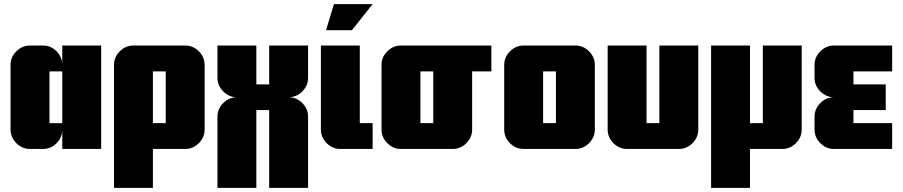

<svg xmlns="http://www.w3.org/2000/svg" viewBox="-20 -720 4363 928"><path d="M469 0H281V-94Q281 -56 253.5 -28Q226 0 188 0H125Q87 0 59 -28Q31 -56 31 -94V-406Q31 -444 59 -472Q87 -500 125 -500H188Q226 -500 253.5 -472Q281 -444 281 -406V-500H469ZM281 -375H219V-125H281Z M969 -406V-94Q969 -56 941 -28Q913 0 875 0H719V188H531V-406Q531 -444 559 -472Q587 -500 625 -500H875Q913 -500 941 -472Q969 -444 969 -406ZM781 -125V-375H719V-125Z M1469 188H1281V-188H1219V188H1031V-156Q1031 -194 1059 -222Q1087 -250 1125 -250Q1087 -250 1059 -278Q1031 -306 1031 -344V-500H1219V-312H1281V-500H1469V-344Q1469 -306 1441 -278Q1413 -250 1375 -250Q1413 -250 1441 -222Q1469 -194 1469 -156Z M1781 -700 1681 -574H1556L1594 -700ZM1781 -125V0H1625Q1587 0 1559 -28Q1531 -56 1531 -94V-500H1719V-125Z M2074 -125V-375H2012V-125ZM2355 -500V-375H2262V-94Q2262 -56 2234 -28Q2206 0 2168 0H1918Q1880 0 1852 -28Q1824 -56 1824 -94V-406Q1824 -444 1852 -472Q1880 -500 1918 -500Z M2667 -125V-375H2605V-125ZM2855 -406V-94Q2855 -56 2827 -28Q2799 0 2761 0H2511Q2473 0 2445 -28Q2417 -56 2417 -94V-406Q2417 -444 2445 -472Q2473 -500 2511 -500H2761Q2799 -500 2827 -472Q2855 -444 2855 -406Z M3355 -94Q3355 -56 3327 -28Q3299 0 3261 0H3011Q2973 0 2945 -28Q2917 -56 2917 -94V-500H3105V-125H3167V-500H3355Z M3855 -500V-94Q3855 -56 3827 -28Q3799 0 3761 0H3605V188H3417V-500H3605V-125H3667V-500Z M4292 -125V0H4011Q3973 0 3945 -28Q3917 -56 3917 -94V-156Q3917 -194 3945 -222Q3973 -250 4011 -250Q3973 -250 3945 -278Q3917 -306 3917 -344V-406Q3917 -444 3945 -472Q3973 -500 4011 -500H4292V-375H4105V-312H4261V-188H4105V-125Z"/></svg>

Font: CostaRica
Style: Normal
Weight: 900
Version: Version 1.3